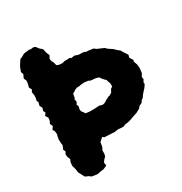

<svg xmlns="http://www.w3.org/2000/svg" viewBox="-163 -803 894 941"><g transform="rotate(-30 283.5 -333.0)"><path d="M79 3 59 -6 48 -27 41 -40 38 -61 32 -83 34 -102 40 -116 33 -133 32 -148 39 -160 33 -173 42 -194 40 -205 39 -227 41 -238 45 -255 43 -272 36 -283 47 -299 40 -315 47 -329 49 -345 39 -361 49 -373 43 -387 48 -402 40 -417 45 -437 40 -444 44 -464V-478L41 -493L48 -506L40 -520L45 -541L47 -555L40 -572L49 -591L44 -606L54 -632L62 -645L74 -663L85 -667L102 -677L132 -681L142 -679L157 -681L168 -677L179 -662L194 -649L200 -624L207 -608L198 -592L200 -579L207 -566L211 -549L222 -544L242 -542L256 -546H271L285 -547L293 -542L311 -545L332 -538H342L360 -537L372 -532H382L410 -528L422 -519L436 -513L459 -503L469 -493L475 -489L493 -477L505 -465L520 -453L526 -442L536 -427L543 -416L539 -401L551 -383L549 -373L556 -353L558 -335L555 -306L545 -289L547 -275L539 -262L540 -252L529 -236L517 -223L505 -209L498 -198L488 -191L481 -180L465 -172L454 -160L435 -150L408 -141L392 -135L373 -130L360 -129L346 -123L325 -124L317 -125L295 -122L279 -123L256 -124L238 -125L230 -132L210 -114L206 -90L198 -73V-56L195 -42L185 -32L175 -19L177 0L156 9L140 11L120 15L103 13L87 10ZM311 -267 321 -269 330 -273 336 -278 347 -283 356 -288 363 -289 376 -297 380 -304 386 -315 396 -321V-339L391 -352L388 -363L381 -369L373 -378L368 -384L363 -392L349 -396L337 -398H330L316 -400L310 -404L286 -407L273 -406L266 -405L255 -403H244L231 -398L223 -392L213 -387L211 -377L209 -365L204 -356L208 -349L206 -340L200 -330L205 -322L203 -310L201 -301L204 -291L210 -284L217 -273L231 -271L238 -270H263L282 -271L293 -272L299 -270Z"/></g></svg>

Font: Winky Rough
Style: Bold
Weight: 700
Designer: Simon Atzbach
Foundry: typofactur
Version: Version 1.206; ttfautohint (v1.8.4.7-5d5b)